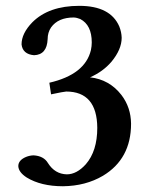

<svg xmlns="http://www.w3.org/2000/svg" viewBox="-20 -630 530 661"><path d="M233.9 -569.8Q180.2 -569.8 155.8 -535.6Q144 -518.1 144 -495.1Q141.6 -441.4 97.2 -439.9Q58.1 -443.4 54.2 -477.1Q54.2 -515.1 91.3 -553.2Q147.9 -609.9 252.9 -609.9Q359.9 -609.9 390.6 -539.1Q398.4 -519.5 398.9 -500Q398.9 -460 363.8 -417.5Q334.5 -383.3 290 -363.8Q356.4 -356.4 397.9 -303.2Q430.7 -260.3 431.2 -204.1Q431.2 -83 334.5 -24.9Q274.9 10.3 196.8 11.2Q121.1 11.2 71.8 -19Q43.9 -37.1 43 -58.1Q43 -78.6 69.8 -89.8Q82 -94.7 95.2 -95.2Q130.4 -93.3 145 -68.8Q168.9 -30.8 210 -29.8Q244.1 -29.8 275.4 -64.5Q314.9 -109.9 314.9 -189.9Q314 -314.5 208 -314.9Q199.7 -314.5 155.8 -305.2L149.9 -345.2Q272.9 -373.5 293 -457.5Q295.9 -471.2 295.9 -483.9Q295.9 -543.9 256.3 -564.5Q244.6 -569.3 233.9 -569.8Z"/></svg>

Font: Linux Libertine O
Style: Semibold
Weight: 700
Designer: Philipp H. Poll
Foundry: Philipp H. Poll
Version: Version 5.0.0